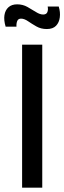

<svg xmlns="http://www.w3.org/2000/svg" viewBox="-20 -866 297 886"><path d="M82 0V-660H175V0ZM196 -732Q169 -732 148 -744Q127 -756 109.5 -768Q92 -780 77 -780Q64 -780 59.5 -769Q55 -758 56 -743H6Q-3 -773 0.5 -796Q4 -819 19 -832.5Q34 -846 59 -846Q85 -846 106.5 -834Q128 -822 146 -810.5Q164 -799 179 -799Q194 -799 198.5 -810Q203 -821 200 -836H251Q259 -810 256 -786Q253 -762 238.5 -747Q224 -732 196 -732Z"/></svg>

Font: Bricolage Grotesque 24pt
Style: Regular
Weight: 400
Designer: Mathieu Triay
Foundry: Atelier Triay
Version: Version 1.001;gftools[0.9.33.dev8+g029e19f]